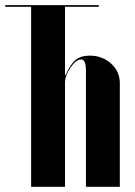

<svg xmlns="http://www.w3.org/2000/svg" viewBox="-30 -719 520 739"><path d="M350.1 -699.2V-692.9H220.2V-429.2H222.2Q240.2 -471.2 260.7 -488Q281.2 -504.9 314.9 -504.9Q363.8 -504.9 397.5 -474.4Q431.2 -443.8 431.2 -398.9V0H300.8V-446.8Q300.8 -490.2 282.2 -490.2Q262.7 -490.2 241.5 -459Q220.2 -427.7 220.2 -399.9V0H89.8V-692.9H-9.8V-699.2Z"/></svg>

Font: Moniqa Black Display
Style: Regular
Weight: 900
Designer: Rajesh Rajput
Foundry: Rajesh Rajput
Version: Version 1.000